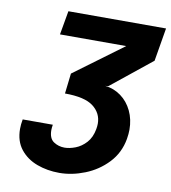

<svg xmlns="http://www.w3.org/2000/svg" viewBox="-82 -796 784 879"><g transform="rotate(10 309.5 -357.0)"><path d="M182.5 -176Q182.5 -137 205 -122Q227.5 -107 255.5 -107Q279 -107 306.2 -117.5Q333.5 -128 355.5 -152.2Q377.5 -176.5 384.5 -216Q387 -230 387 -241.5Q387 -290 347 -320.8Q307 -351.5 215 -351.5L226 -446L453.5 -614H145.5L165 -725H619L593 -570.5L404 -418.5L390 -418Q431 -413.5 464 -389.5Q497 -365.5 515.8 -326.2Q534.5 -287 534.5 -239Q534.5 -220 530.5 -196Q519 -130 474.8 -83.2Q430.5 -36.5 370.5 -12.8Q310.5 11 252 11Q196 11 148 -6.8Q100 -24.5 70.2 -62Q40.5 -99.5 40.5 -156.5Q40.5 -177 45 -201H185Q182.5 -186 182.5 -176Z"/></g></svg>

Font: JuliaMono ExtraBoldItalic
Style: Regular
Weight: 800
Italic angle: -9°
Monospace: yes
Designer: cormullion
Foundry: corm
Version: Version 0.049; ttfautohint (v1.8.4)